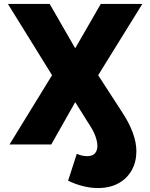

<svg xmlns="http://www.w3.org/2000/svg" viewBox="-20 -730 758 970"><path d="M475 220Q402 220 324 183L368 47Q395 59 419 59Q448 59 460 44.5Q472 30 472 8Q472 -13 463 -39Q454 -65 438 -90L360 -214L239 0H28L243 -350L20 -710H231L360 -486L489 -710H699L476 -350L601 -157Q633 -108 651 -59Q669 -10 669 34Q669 87 646 129Q623 171 579.5 195.5Q536 220 475 220Z"/></svg>

Font: Raleway Black
Style: Regular
Weight: 900
Designer: Matt McInerney, Pablo Impallari, Rodrigo Fuenzalida
Foundry: Matt McInerney, Pablo Impallari, Rodrigo Fuenzalida
Version: Version 4.026